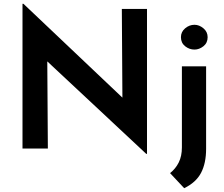

<svg xmlns="http://www.w3.org/2000/svg" viewBox="-20 -779 1174 1007"><path d="M747 28 228 -457 231 0H98V-759H103L622 -267L619 -732H751V28ZM946 208 872 129Q901 106 917.5 73Q934 40 934 -6V-431H1061V1Q1061 77 1034.5 127.5Q1008 178 946 208ZM929 -584Q929 -612 951 -630.5Q973 -649 1000 -649Q1025 -649 1047 -630.5Q1069 -612 1069 -584Q1069 -554 1047 -536.5Q1025 -519 1000 -519Q973 -519 951 -536.5Q929 -554 929 -584Z"/></svg>

Font: Reem Kufi SemiBold
Style: Regular
Weight: 600
Designer: Khaled Hosny
Version: Version 1.001